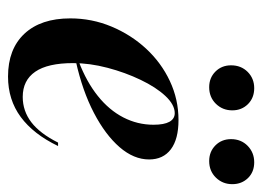

<svg xmlns="http://www.w3.org/2000/svg" viewBox="-110 -553 675 495"><g transform="rotate(90 227.5 -305.5)"><path d="M177.4 11.3Q106.5 11.3 66.9 -31Q27.4 -73.4 27.4 -149.2Q27.4 -204.8 48.4 -255.2Q69.4 -305.6 105.6 -344.8Q141.9 -383.9 189.1 -406Q236.3 -428.2 289.5 -428.2Q338.7 -428.2 364.9 -408.5Q391.1 -388.7 391.1 -352.4Q391.1 -312.9 359.3 -276.2Q327.4 -239.5 271 -210.1Q214.5 -180.6 138.7 -163.7V-171Q191.1 -191.1 227.4 -220.2Q263.7 -249.2 282.7 -285.9Q301.6 -322.6 301.6 -363.7Q301.6 -391.1 294 -404.8Q286.3 -418.5 271.8 -418.5Q250 -418.5 227.4 -394.4Q204.8 -370.2 185.9 -330.6Q166.9 -291.1 154.8 -245.2Q142.7 -199.2 142.7 -156.5Q142.7 -91.1 164.9 -58.9Q187.1 -26.6 229.8 -26.6Q266.1 -26.6 295.2 -48.8Q324.2 -71 347.6 -117.7H356.5Q325.8 -54 281.5 -21.4Q237.1 11.3 177.4 11.3ZM395.2 -507.3Q371 -507.3 354.8 -523.4Q338.7 -539.5 338.7 -563.7Q338.7 -589.5 356 -606.5Q373.4 -623.4 398.4 -623.4Q423.4 -623.4 439.1 -607.3Q454.8 -591.1 454.8 -566.9Q454.8 -541.9 437.9 -524.6Q421 -507.3 395.2 -507.3ZM204.8 -507.3Q180.6 -507.3 164.5 -523.4Q148.4 -539.5 148.4 -563.7Q148.4 -589.5 165.3 -606.5Q182.3 -623.4 207.3 -623.4Q232.3 -623.4 248.4 -607.3Q264.5 -591.1 264.5 -566.9Q264.5 -541.9 247.6 -524.6Q230.6 -507.3 204.8 -507.3Z"/></g></svg>

Font: Playfair 144pt
Style: Bold Italic
Weight: 700
Italic angle: -15.6°
Designer: Claus Eggers Sørensen
Foundry: Claus Eggers Sørensen
Version: Version 2.203